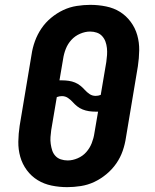

<svg xmlns="http://www.w3.org/2000/svg" viewBox="-20 -763 640 791"><path d="M257 8Q224 8 192.5 1.5Q161 -5 135 -21Q109 -37 90.5 -62Q72 -87 63.5 -117Q55 -147 55.5 -179.5Q56 -212 61 -245L110 -538Q114 -566 124 -593.5Q134 -621 150.5 -645.5Q167 -670 190.5 -689.5Q214 -709 240.5 -721.5Q267 -734 296 -738.5Q325 -743 352 -743Q385 -743 417 -736.5Q449 -730 474.5 -714Q500 -698 518.5 -673Q537 -648 545.5 -618Q554 -588 553.5 -555.5Q553 -523 548 -490L499 -197Q495 -169 485.5 -141.5Q476 -114 459 -89.5Q442 -65 418.5 -45.5Q395 -26 368.5 -13.5Q342 -1 313 3.5Q284 8 257 8ZM374 -368Q379 -368 384.5 -369Q390 -370 395 -372L418 -508Q420 -522 421 -536.5Q422 -551 420.5 -565Q419 -579 414.5 -591.5Q410 -604 401 -614Q392 -624 379 -628.5Q366 -633 351 -633Q331 -633 310 -624Q289 -615 274 -598.5Q259 -582 251 -561.5Q243 -541 240 -520L225 -432H235Q249 -432 263 -430Q277 -428 289 -423Q301 -418 311 -410Q321 -402 329.5 -392.5Q338 -383 349 -375.5Q360 -368 374 -368ZM259 -102Q279 -102 300 -111Q321 -120 335.5 -136.5Q350 -153 358 -173.5Q366 -194 369 -215L384 -303H374Q360 -303 346.5 -305Q333 -307 320.5 -312Q308 -317 298 -325Q288 -333 279.5 -342.5Q271 -352 260 -359.5Q249 -367 235 -367Q230 -367 224.5 -366Q219 -365 214 -363L191 -227Q189 -213 188 -198.5Q187 -184 189 -170Q191 -156 195 -143.5Q199 -131 208 -121Q217 -111 230.5 -106.5Q244 -102 259 -102Z"/></svg>

Font: Iosevka Etoile Extrabold
Style: Italic
Weight: 800
Italic angle: -9°
Designer: Belleve Invis
Foundry: Belleve Invis
Version: Version 22.1.2; ttfautohint (v1.8.4)